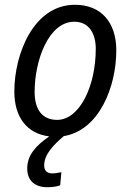

<svg xmlns="http://www.w3.org/2000/svg" viewBox="-20 -564 546 804"><path d="M178 220C196 220 216 218 232 212L237 157C224 160 210 162 198 162C178 162 165 151 165 129C165 82 204 43 247 6C395 -18 467 -200 467 -353C467 -472 402 -544 294 -544C119 -544 40 -335 40 -181C40 -72 94 -4 186 7C129 47 94 86 94 142C94 193 127 220 178 220ZM219 -62C158 -62 125 -104 125 -179C125 -312 184 -473 291 -473C356 -473 381 -419 381 -360C381 -202 313 -62 219 -62Z"/></svg>

Font: Noto Sans SemiCondensed
Style: Italic
Weight: 400
Width: 4
Italic angle: -12°
Designer: Monotype Design Team
Foundry: Monotype Imaging Inc.
Version: Version 2.013